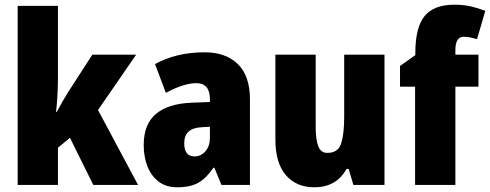

<svg xmlns="http://www.w3.org/2000/svg" viewBox="-20 -785 2080 815"><path d="M226 -459Q226 -422 224 -383.5Q222 -345 218 -310H221Q232 -331 245 -353.5Q258 -376 268 -392L372 -553H558L396 -318L566 0H376L277 -200L226 -158V0H55V-760H226Z M849 -563Q938 -563 989.5 -513Q1041 -463 1041 -363V0H920L890 -73H886Q857 -30 823 -10Q789 10 732 10Q685 10 653.5 -14Q622 -38 606 -78.5Q590 -119 590 -169Q590 -258 642 -301.5Q694 -345 793 -349L871 -352V-364Q871 -432 813 -432Q761 -432 684 -391L638 -513Q681 -537 734 -550Q787 -563 849 -563ZM837 -245Q762 -242 762 -177Q762 -121 806 -121Q833 -121 852 -143Q871 -165 871 -200V-247Z M1612 -553V0H1480L1460 -68H1451Q1408 10 1314 10Q1238 10 1193.5 -41.5Q1149 -93 1149 -193V-553H1320V-248Q1320 -192 1331 -164Q1342 -136 1369 -136Q1416 -136 1428.5 -177Q1441 -218 1441 -289V-553Z M2011 -417H1913V0H1742V-417H1678V-505L1743 -551V-560Q1743 -669 1782.5 -717Q1822 -765 1908 -765Q1944 -765 1973 -759Q2002 -753 2040 -739L2005 -619Q1991 -623 1977 -626Q1963 -629 1948 -629Q1913 -629 1913 -572V-553H2011Z"/></svg>

Font: Noto Sans Lao UI Cond Blk
Style: Regular
Weight: 900
Width: 3
Designer: Monotype Design Team
Foundry: Monotype Imaging Inc.
Version: Version 2.000; ttfautohint (v1.8.4.7-5d5b)